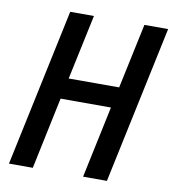

<svg xmlns="http://www.w3.org/2000/svg" viewBox="-81 -785 772 856"><g transform="rotate(10 305.5 -357.0)"><path d="M16.6 0 168 -713.9H275.4L212.9 -419.9H441.4L503.9 -713.9H611.3L460 0H352.1L420.9 -325.2H192.9L124.5 0Z"/></g></svg>

Font: Open Sans SemiCondensed SemiBold
Style: Italic
Weight: 600
Width: 4
Italic angle: -12°
Designer: Monotype Design Team
Foundry: Monotype Imaging Inc.
Version: Version 3.000